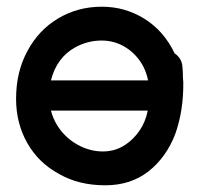

<svg xmlns="http://www.w3.org/2000/svg" viewBox="-20 -551 595 573"><path d="M28 -256Q28 -183 61.5 -124Q95 -65 156 -32Q215 2 294 2Q370 2 423 -39.5Q476 -81 503 -151Q528 -221 527 -306L526 -319Q526 -329 525.5 -338Q525 -347 524 -356Q521 -378 501 -392Q469 -459 411 -495Q353 -531 284 -531Q212 -531 153.5 -496Q95 -461 62 -399Q28 -337 28 -256ZM132 -221H421Q414 -187 397 -162Q380 -137 357 -121Q326 -99 287 -99Q247 -99 210 -120Q173 -141 150 -178Q138 -198 132 -221ZM132 -311Q149 -379 205 -410Q242 -430 283 -430Q323 -430 356 -409Q389 -388 408 -352Q418 -331 422 -311Z"/></svg>

Font: Balsamiq Sans
Style: Regular
Weight: 400
Designer: Michael Angeles
Foundry: Balsamiq SRL
Version: Version 1.020; ttfautohint (v1.8.4.7-5d5b);gftools[0.9.26]